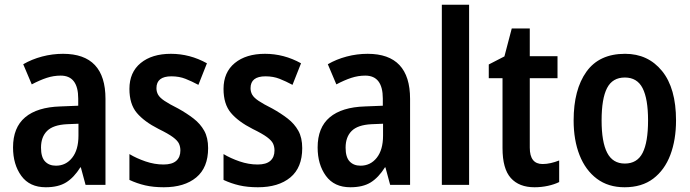

<svg xmlns="http://www.w3.org/2000/svg" viewBox="-20 -780 2912 810"><path d="M246 -553Q425 -553 425 -363V0H341L321 -74H319Q292 -31 259 -10.5Q226 10 173 10Q105 10 70 -38Q35 -86 35 -158Q35 -242 86 -285Q137 -328 235 -331L310 -334V-364Q310 -461 236 -461Q206 -461 177 -451.5Q148 -442 114 -424L78 -509Q114 -530 157.5 -541.5Q201 -553 246 -553ZM262 -256Q204 -253 178.5 -227.5Q153 -202 153 -157Q153 -117 170 -99Q187 -81 216 -81Q258 -81 284.5 -114.5Q311 -148 311 -208V-258Z M858 -155Q858 -73 808 -31.5Q758 10 671 10Q627 10 592.5 2Q558 -6 526 -21V-130Q556 -112 594 -99Q632 -86 670 -86Q706 -86 723.5 -101.5Q741 -117 741 -145Q741 -161 735 -174Q729 -187 709.5 -201.5Q690 -216 649 -236Q588 -267 557 -304Q526 -341 526 -405Q526 -475 573.5 -514Q621 -553 701 -553Q781 -553 853 -513L817 -422Q789 -437 762.5 -447.5Q736 -458 703 -458Q640 -458 640 -408Q640 -393 647 -380.5Q654 -368 674 -354.5Q694 -341 732 -322Q768 -302 796.5 -280Q825 -258 841.5 -228.5Q858 -199 858 -155Z M1255 -155Q1255 -73 1205 -31.5Q1155 10 1068 10Q1024 10 989.5 2Q955 -6 923 -21V-130Q953 -112 991 -99Q1029 -86 1067 -86Q1103 -86 1120.5 -101.5Q1138 -117 1138 -145Q1138 -161 1132 -174Q1126 -187 1106.5 -201.5Q1087 -216 1046 -236Q985 -267 954 -304Q923 -341 923 -405Q923 -475 970.5 -514Q1018 -553 1098 -553Q1178 -553 1250 -513L1214 -422Q1186 -437 1159.5 -447.5Q1133 -458 1100 -458Q1037 -458 1037 -408Q1037 -393 1044 -380.5Q1051 -368 1071 -354.5Q1091 -341 1129 -322Q1165 -302 1193.5 -280Q1222 -258 1238.5 -228.5Q1255 -199 1255 -155Z M1531 -553Q1710 -553 1710 -363V0H1626L1606 -74H1604Q1577 -31 1544 -10.5Q1511 10 1458 10Q1390 10 1355 -38Q1320 -86 1320 -158Q1320 -242 1371 -285Q1422 -328 1520 -331L1595 -334V-364Q1595 -461 1521 -461Q1491 -461 1462 -451.5Q1433 -442 1399 -424L1363 -509Q1399 -530 1442.5 -541.5Q1486 -553 1531 -553ZM1547 -256Q1489 -253 1463.5 -227.5Q1438 -202 1438 -157Q1438 -117 1455 -99Q1472 -81 1501 -81Q1543 -81 1569.5 -114.5Q1596 -148 1596 -208V-258Z M1959 0H1844V-760H1959Z M2269 -88Q2286 -88 2303.5 -92Q2321 -96 2339 -103V-12Q2319 -2 2291.5 4Q2264 10 2235 10Q2170 10 2135 -29Q2100 -68 2100 -155V-450H2042V-508L2108 -542L2139 -660H2215V-543H2332V-450H2215V-157Q2215 -88 2269 -88Z M2832 -272Q2832 -190 2808 -126.5Q2784 -63 2736 -26.5Q2688 10 2615 10Q2546 10 2498 -26Q2450 -62 2425 -125.5Q2400 -189 2400 -272Q2400 -402 2454 -477.5Q2508 -553 2617 -553Q2714 -553 2773 -480.5Q2832 -408 2832 -272ZM2518 -272Q2518 -181 2541.5 -135.5Q2565 -90 2616 -90Q2668 -90 2691 -135Q2714 -180 2714 -272Q2714 -363 2691 -408Q2668 -453 2616 -453Q2564 -453 2541 -408.5Q2518 -364 2518 -272Z"/></svg>

Font: Noto Sans Malayalam Condensed SemiBold
Style: Regular
Weight: 600
Width: 3
Designer: Jelle Bosma - Monotype Design Team
Foundry: Monotype Imaging Inc.
Version: Version 2.104; ttfautohint (v1.8.4.7-5d5b)